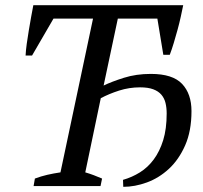

<svg xmlns="http://www.w3.org/2000/svg" viewBox="-20 -720 787 743"><path d="M721 -290Q721 -213 696.5 -157.5Q672 -102 633.5 -66.5Q595 -31 548.5 -14Q502 3 457 3L456 -24Q491 -34 521.5 -53Q552 -72 575 -103Q598 -134 611.5 -177.5Q625 -221 625 -281Q625 -303 620.5 -321.5Q616 -340 604.5 -353.5Q593 -367 573 -374.5Q553 -382 522 -382Q480 -382 441 -369.5Q402 -357 370 -340L310 -53Q327 -48 343 -42Q359 -36 375 -29L369 0H110L115 -29Q139 -38 163 -43.5Q187 -49 214 -53L340 -648H187L104 -505H79Q80 -525 83.5 -550.5Q87 -576 91.5 -602.5Q96 -629 100.5 -654.5Q105 -680 109 -700H689Q685 -680 679.5 -655Q674 -630 667 -604.5Q660 -579 652.5 -554Q645 -529 637 -508H612L589 -648H436L381 -389Q412 -404 459.5 -419Q507 -434 564 -434Q648 -434 684.5 -395.5Q721 -357 721 -290Z"/></svg>

Font: PTSerifItalic
Style: Italic
Weight: 400
Italic angle: -12°
Designer: A.Korolkova, O.Umpeleva, V.Yefimov
Foundry: ParaType Ltd
Version: Version 1.000W OFL